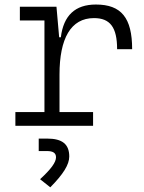

<svg xmlns="http://www.w3.org/2000/svg" viewBox="-20 -547 626 835"><path d="M238.8 -222.7C238.8 -379.4 287.6 -468.3 388.7 -468.3C459 -468.3 489.3 -428.2 489.3 -333H554.7C554.7 -469.7 507.3 -527.3 397 -527.3C307.1 -527.3 256.3 -480 244.6 -384.8H237.3L225.6 -517.6H66.4V-458H173.3V-59.6H46.9V0H384.8V-59.6H238.8ZM198.7 267.6C255.4 210.4 281.2 168.5 281.2 133.8C281.2 80.1 251 55.7 185.1 55.7H148.4V109.9H183.6C210.9 109.9 223.6 118.2 223.6 137.2C223.6 158.7 202.1 188.5 154.3 232.4Z"/></svg>

Font: Cascadia Code PL Light
Style: Regular
Weight: 300
Monospace: yes
Designer: Aaron Bell
Foundry: Saja Typeworks
Version: Version 2404.023